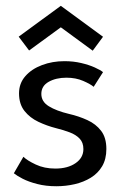

<svg xmlns="http://www.w3.org/2000/svg" viewBox="-20 -635 439 667"><path d="M203.9 -422.5Q235.1 -422.5 262.3 -416Q289.4 -409.6 309.3 -400.6Q329.1 -391.6 337.9 -384.4L305.4 -333.4Q294.9 -342.6 269.1 -353.9Q243.2 -365.1 210.8 -365.1Q174.5 -365.1 149 -350.7Q123.6 -336.4 123.6 -308.7Q123.6 -281.8 149.8 -265.8Q175.9 -249.7 219.6 -239.3Q254 -231.4 283.5 -217.8Q313.1 -204.3 331.3 -180.5Q349.5 -156.8 349.5 -117.4Q349.5 -82.3 334.9 -57.5Q320.2 -32.8 295.4 -17.6Q270.6 -2.4 239.6 4.8Q208.6 12 176 12Q139.1 12 109.2 4.2Q79.3 -3.5 58.7 -14.1Q38.1 -24.8 28.1 -33.1L61.3 -90.4Q74.3 -77.5 104.1 -63.5Q133.9 -49.4 172.1 -49.4Q215.3 -49.4 242.5 -68.2Q269.7 -86.9 269.7 -117.1Q269.7 -139.8 256.7 -153.4Q243.7 -167.1 222.1 -175.2Q200.4 -183.4 174.9 -189.7Q142.9 -197.8 113.4 -211.8Q83.9 -225.7 65 -249.6Q46.1 -273.6 46.1 -310.6Q46.1 -345.5 68 -370.4Q89.9 -395.4 125.9 -408.9Q161.9 -422.5 203.9 -422.5ZM81.1 -459.6 44.9 -507.6 191.3 -614.8 337.9 -507.3 302.1 -458.9 191.3 -540.1Z"/></svg>

Font: League Spartan Extralight
Style: Regular
Weight: 200
Foundry: The League of Moveable Type
Version: Version 2.300; ttfautohint (v1.8.3)